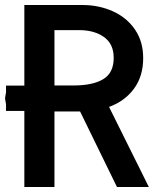

<svg xmlns="http://www.w3.org/2000/svg" viewBox="-39 -745 659 765"><path d="M58 -303H-15V-329L-19 -353.5L-15 -377V-404H58V-725H290Q355 -725 410.2 -700.2Q465.5 -675.5 498.5 -627.8Q531.5 -580 531.5 -513.5Q531.5 -441.5 495 -391.8Q458.5 -342 395.5 -319L554 0H427L280 -301H178V0H58ZM414 -514.5Q414 -570 375.2 -597.5Q336.5 -625 276 -625H178V-404.5H255Q330.5 -404.5 372.2 -429.5Q414 -454.5 414 -514.5Z"/></svg>

Font: JuliaMono SemiBold
Style: Regular
Weight: 600
Monospace: yes
Designer: cormullion
Foundry: corm
Version: Version 0.055; ttfautohint (v1.8.4)